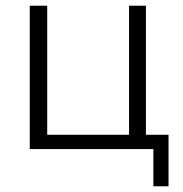

<svg xmlns="http://www.w3.org/2000/svg" viewBox="-20 -521 640 671"><path d="M516 130V0H84V-501H145V-50H431V-501H490V-50H569V130Z"/></svg>

Font: Mulish Light
Style: Regular
Weight: 300
Designer: Vernon Adams
Foundry: Vernon Adams
Version: Version 3.603; ttfautohint (v1.8.3)